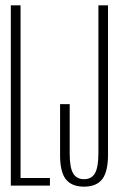

<svg xmlns="http://www.w3.org/2000/svg" viewBox="-20 -695 458 719"><path d="M20.5 0H167V-28.5H57V-675H20.5ZM295 4Q341 4 362.8 -24Q384.5 -52 384.5 -115.5V-675H348.5V-121.5Q348.5 -69 335.8 -46.5Q323 -24 295 -24Q266.5 -24 253.8 -46Q241 -68 241 -119V-305H205V-113.5Q205 -50.5 227 -23.2Q249 4 295 4Z"/></svg>

Font: Anybody ExtraCondensed ExtraLight
Style: Regular
Weight: 250
Width: 2
Version: Version 1.113;gftools[0.9.25]